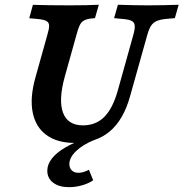

<svg xmlns="http://www.w3.org/2000/svg" viewBox="-20 -591 773 809"><path d="M129.6 -265.7 179.8 -445.2Q187.5 -470.7 187 -483.6Q186.4 -496.5 175.5 -502.5Q164.6 -508.6 138.6 -511L103.2 -514.1L118.6 -570.6Q185.5 -568.5 274.8 -568.5H276.2H275.4Q347.1 -568.5 396.4 -571L380.2 -514.5L363.2 -512.9Q343.7 -510.5 332.9 -504.1Q322.1 -497.6 315.7 -484.3Q309.3 -471 302.5 -445.2L253.3 -269.4Q225.7 -170.1 245.4 -116.5Q265.2 -62.8 329.8 -62.8Q384.1 -62.8 419.9 -98.9Q455.6 -135 476.8 -211.3L542.1 -445.2Q548.9 -469.4 547.7 -482.7Q546.5 -496 536.3 -502Q526 -508.1 503.4 -510.5L460.7 -514.5L476.8 -571Q549 -568.5 604.4 -568.5Q667.4 -568.5 732.9 -571L716.7 -514.5L684.6 -511.8Q656.4 -509.4 640.9 -502.7Q625.5 -496 616.9 -483.1Q608.2 -470.2 601 -445.2L527.6 -183.9Q500.2 -85.8 442.5 -37.3Q384.8 11.3 295.8 11.3Q221.2 11.3 175.6 -22.1Q129.9 -55.5 117.6 -117.9Q105.4 -180.4 129.6 -265.7ZM179.3 128.2Q179.3 101.7 198.7 76.9Q218 52.2 255.6 30.1Q293.2 8.1 346.5 -8.9L377.9 -1.6Q328.7 18.4 300.5 45.7Q272.3 73 272.3 99.9Q272.3 116.9 282.5 127Q292.8 137.1 310.2 137.1Q320.6 137.1 332.2 133.7Q343.8 130.3 354.6 124.2L372.6 168.5Q353.8 181.9 326.3 189.7Q298.8 197.6 270.6 197.6Q228.6 197.6 204 178.8Q179.3 160.1 179.3 128.2Z"/></svg>

Font: Playfair Micro SmCond SmLight
Style: Italic
Weight: 360
Width: 4
Italic angle: -15.6°
Designer: Claus Eggers Sørensen
Foundry: Claus Eggers Sørensen
Version: Version 2.203;Glyphs 3.3 (3326)